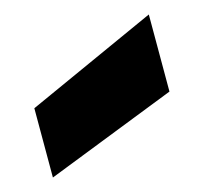

<svg xmlns="http://www.w3.org/2000/svg" viewBox="-52 -900 373 356"><g transform="rotate(-15 135.0 -722.0)"><path d="M260 -845V-697L10 -599V-732Z"/></g></svg>

Font: SVN-Poppins ExtraBold
Style: Regular
Weight: 800
Designer: Ninad Kale (Devanagari), Jonny Pinhorn (Latin)
Foundry: Indian Type Foundry
Version: Version 3.002 2017; ttfautohint (v1.8.3)